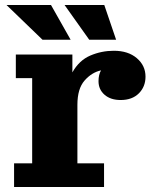

<svg xmlns="http://www.w3.org/2000/svg" viewBox="-20 -744 618 764"><path d="M149 -586 6 -724H183L261 -586ZM335 -586 237 -724H395L442 -586ZM36 0V-94H108V-433H43V-527H268V-456Q295 -504 339.5 -523Q384 -542 433 -542Q490 -542 524.5 -512.5Q559 -483 559 -439Q559 -399 532.5 -372.5Q506 -346 460 -346Q420 -346 396 -367Q372 -388 372 -421Q372 -447 382 -464Q345 -456 316.5 -423.5Q288 -391 288 -327V-94H394V0Z"/></svg>

Font: Montagu Slab 16pt
Style: Bold
Weight: 700
Designer: Florian Karsten
Foundry: Florian Karsten
Version: Version 1.000; ttfautohint (v1.8.3)